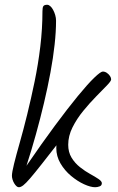

<svg xmlns="http://www.w3.org/2000/svg" viewBox="-20 -802 496 805"><path d="M178 -782Q184 -782 190.5 -776.5Q197 -771 202.5 -761Q208 -751 211.5 -739Q215 -727 215 -715Q215 -670 209 -615Q203 -560 191.5 -498Q180 -436 164.5 -370.5Q149 -305 130.5 -238.5Q112 -172 91 -107Q156 -202 210.5 -275.5Q265 -349 306.5 -399.5Q348 -450 375 -476Q402 -502 411 -502Q420 -502 428 -496.5Q436 -491 441 -483.5Q446 -476 446 -469Q446 -462 428 -443.5Q410 -425 383 -397.5Q356 -370 329 -337Q302 -304 284 -268Q266 -232 266 -195Q266 -164 280 -141Q294 -118 315.5 -101Q337 -84 358 -72.5Q379 -61 393 -51.5Q407 -42 407 -34Q407 -24 397.5 -20.5Q388 -17 379 -17Q360 -17 332.5 -29.5Q305 -42 278 -64.5Q251 -87 233.5 -117Q216 -147 216 -181Q216 -192 218 -203.5Q220 -215 225 -226L237 -219Q188 -156 156.5 -116Q125 -76 106.5 -54.5Q88 -33 77.5 -25Q67 -17 59 -17Q54 -17 49 -21.5Q44 -26 39.5 -33.5Q35 -41 32.5 -49.5Q30 -58 30 -65Q30 -79 39 -115.5Q48 -152 63 -204.5Q78 -257 94 -322Q110 -387 125 -459.5Q140 -532 149 -607Q158 -682 158 -755Q158 -771 162 -776.5Q166 -782 178 -782Z"/></svg>

Font: Kalam Variable Light
Style: Regular
Weight: 300
Designer: Lipi Raval, Jonny Pinhorn
Foundry: Indian Type Foundry
Version: Version 3.000